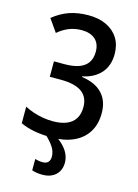

<svg xmlns="http://www.w3.org/2000/svg" viewBox="-139 -798 791 1104"><g transform="rotate(15 256.0 -246.5)"><path d="M224.1 9.8Q108.9 9.8 36.1 -24.9V-123.5Q61 -110.4 89.1 -101.1Q117.2 -91.8 147 -86.9Q176.8 -82 204.6 -82Q252.4 -82 285.9 -95.5Q319.3 -108.9 336.9 -136.5Q354.5 -164.1 354.5 -206.1Q354.5 -265.6 313 -295.2Q271.5 -324.7 188.5 -324.7H122.6V-416.5H186.5Q237.3 -416.5 271.5 -429Q305.7 -441.4 323.2 -467Q340.8 -492.7 340.8 -532.2Q340.8 -580.1 311.8 -605.7Q282.7 -631.3 231 -631.3Q191.9 -631.3 157.5 -617.9Q123 -604.5 90.8 -577.1L38.1 -652.3Q84.5 -689.9 135 -707Q185.5 -724.1 247.6 -724.1Q309.1 -724.1 354.5 -702.4Q399.9 -680.7 424.6 -640.9Q449.2 -601.1 449.2 -546.9Q449.2 -478.5 411.1 -434.3Q373 -390.1 301.3 -375V-371.6Q381.3 -360.8 423.3 -316.9Q465.3 -272.9 465.3 -199.2Q465.3 -132.8 435.8 -85.9Q406.2 -39.1 351.8 -14.6Q297.4 9.8 224.1 9.8ZM226.1 230.5Q210 230.5 194.3 228.3Q178.7 226.1 164.1 221.2V153.3Q174.3 156.7 186.5 158.7Q198.7 160.6 210 160.6Q230.5 160.6 241.7 149.4Q252.9 138.2 252.9 115.7Q252.9 86.9 235.6 59.8Q218.3 32.7 184.6 1.5H253.4Q295.9 32.2 315.2 64.2Q334.5 96.2 334.5 129.4Q334.5 176.3 305.2 203.4Q275.9 230.5 226.1 230.5Z"/></g></svg>

Font: Open Sans
Style: Regular
Weight: 600
Width: 3
Foundry: Ascender Corporation
Version: Version 1.000